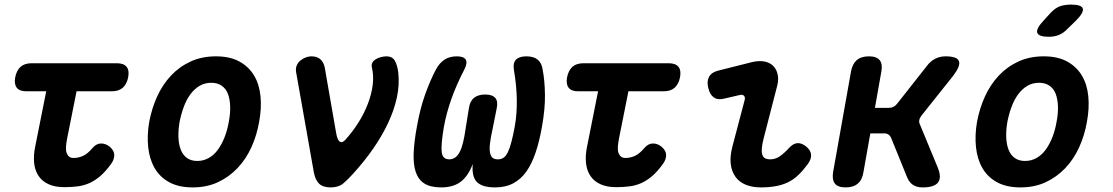

<svg xmlns="http://www.w3.org/2000/svg" viewBox="-20 -805 4840 835"><path d="M488 -530Q518 -530 530.5 -514.5Q543 -499 537.5 -469.5Q532 -440 514.5 -424Q497 -408 467 -408H313L272 -203Q268 -182 267 -166Q266 -150 270 -139.5Q274 -129 281 -123.5Q288 -118 300 -118Q321 -118 341 -127Q361 -136 382 -161Q399 -181 419.5 -181Q440 -181 457 -167Q477 -150 477 -130.5Q477 -111 463 -92Q440 -60 417 -40Q394 -20 369.5 -9Q345 2 317.5 5.5Q290 9 260 9Q220 9 192 -3.5Q164 -16 148 -39.5Q132 -63 128.5 -95.5Q125 -128 133 -167L181 -408H94Q65 -408 53 -423.5Q41 -439 46 -468Q52 -499 69.5 -514.5Q87 -530 118 -530Z M818 10Q757 10 716 -12.5Q675 -35 652.5 -74Q630 -113 624.5 -165Q619 -217 629 -275Q640 -334 663.5 -385.5Q687 -437 723.5 -476Q760 -515 809 -537.5Q858 -560 919 -560Q980 -560 1021 -537.5Q1062 -515 1085 -476.5Q1108 -438 1113 -386Q1118 -334 1107 -275Q1097 -217 1073.5 -165Q1050 -113 1013 -74Q976 -35 927.5 -12.5Q879 10 818 10ZM838 -105Q865 -105 888 -118Q911 -131 928 -154.5Q945 -178 957 -209Q969 -240 975 -275Q982 -311 981 -342Q980 -373 971.5 -396Q963 -419 944.5 -432Q926 -445 899 -445Q871 -445 848.5 -432Q826 -419 808.5 -395.5Q791 -372 779.5 -341Q768 -310 761 -275Q755 -240 756 -209Q757 -178 766 -154.5Q775 -131 793 -118Q811 -105 838 -105Z M1345 -55 1268 -490Q1265 -506 1270 -519Q1275 -532 1285.5 -541Q1296 -550 1309 -555Q1322 -560 1334 -560Q1359 -560 1373 -547.5Q1387 -535 1392 -513L1442 -226Q1447 -197 1457 -189.5Q1467 -182 1480 -195Q1513 -231 1538.5 -271.5Q1564 -312 1580 -354Q1596 -396 1601 -436.5Q1606 -477 1597 -513Q1595 -524 1599.5 -532.5Q1604 -541 1613.5 -547Q1623 -553 1636 -556.5Q1649 -560 1661 -560Q1686 -560 1697 -541Q1708 -522 1712 -490Q1718 -436 1706 -381Q1694 -326 1668 -270.5Q1642 -215 1604 -160Q1566 -105 1517 -51Q1493 -24 1472.5 -7Q1452 10 1418 10Q1384 10 1367.5 -6.5Q1351 -23 1345 -55Z M2269 -560Q2301 -560 2318.5 -545.5Q2336 -531 2340 -502Q2349 -456 2350 -394Q2351 -332 2337 -254Q2326 -191 2309.5 -142Q2293 -93 2269.5 -59.5Q2246 -26 2212.5 -8Q2179 10 2133 10Q2078 10 2054.5 -13Q2031 -36 2036 -92Q2016 -39 1983.5 -14.5Q1951 10 1899 10Q1852 10 1825.5 -7Q1799 -24 1788 -57Q1777 -90 1779 -139.5Q1781 -189 1793 -254Q1807 -333 1829 -394.5Q1851 -456 1876 -503Q1891 -531 1913 -545.5Q1935 -560 1967 -560Q1997 -560 2005.5 -545.5Q2014 -531 1999 -502Q1981 -467 1967 -435Q1953 -403 1942.5 -373Q1932 -343 1924 -313.5Q1916 -284 1910 -251Q1904 -214 1901.5 -187.5Q1899 -161 1901 -144Q1903 -127 1911.5 -119.5Q1920 -112 1934 -112Q1948 -112 1959.5 -120Q1971 -128 1979.5 -144.5Q1988 -161 1994 -186Q2000 -211 2005 -246L2019 -333Q2023 -364 2041 -379Q2059 -394 2090 -394Q2121 -394 2134 -379Q2147 -364 2140 -333L2122 -243Q2114 -207 2111 -182Q2108 -157 2111 -141.5Q2114 -126 2122 -119Q2130 -112 2146 -112Q2160 -112 2170.5 -119.5Q2181 -127 2189 -144Q2197 -161 2204 -187.5Q2211 -214 2218 -251Q2224 -284 2226 -313.5Q2228 -343 2227.5 -373Q2227 -403 2224 -434Q2221 -465 2215 -501Q2210 -531 2224 -545.5Q2238 -560 2269 -560Z M2888 -530Q2918 -530 2930.5 -514.5Q2943 -499 2937.5 -469.5Q2932 -440 2914.5 -424Q2897 -408 2867 -408H2713L2672 -203Q2668 -182 2667 -166Q2666 -150 2670 -139.5Q2674 -129 2681 -123.5Q2688 -118 2700 -118Q2721 -118 2741 -127Q2761 -136 2782 -161Q2799 -181 2819.5 -181Q2840 -181 2857 -167Q2877 -150 2877 -130.5Q2877 -111 2863 -92Q2840 -60 2817 -40Q2794 -20 2769.5 -9Q2745 2 2717.5 5.5Q2690 9 2660 9Q2620 9 2592 -3.5Q2564 -16 2548 -39.5Q2532 -63 2528.5 -95.5Q2525 -128 2533 -167L2581 -408H2494Q2465 -408 2453 -423.5Q2441 -439 2446 -468Q2452 -499 2469.5 -514.5Q2487 -530 2518 -530Z M3129 -376Q3101 -369 3083.5 -382Q3066 -395 3060 -424Q3053 -452 3064 -471.5Q3075 -491 3104 -498L3251 -535Q3281 -542 3304.5 -537.5Q3328 -533 3342.5 -518.5Q3357 -504 3362 -481.5Q3367 -459 3360 -432L3301 -203Q3294 -175 3293 -157Q3292 -139 3296.5 -129Q3301 -119 3309.5 -115.5Q3318 -112 3329 -112Q3352 -112 3371 -125Q3390 -138 3411 -161Q3430 -182 3449 -182.5Q3468 -183 3487 -167Q3507 -150 3507.5 -130.5Q3508 -111 3492 -90Q3472 -63 3451.5 -43.5Q3431 -24 3407.5 -12.5Q3384 -1 3354.5 4.5Q3325 10 3289 10Q3252 10 3223.5 -1.5Q3195 -13 3178.5 -36Q3162 -59 3158 -91.5Q3154 -124 3165 -167L3218 -368Q3222 -381 3216 -388Q3210 -395 3198 -392Z M3658 10Q3624 10 3611 -6.5Q3598 -23 3603 -56L3681 -494Q3687 -527 3706 -543.5Q3725 -560 3759 -560Q3792 -560 3805.5 -543.5Q3819 -527 3813 -494L3785 -336H3845Q3857 -336 3866.5 -341Q3876 -346 3884 -357L4010 -517Q4026 -539 4047 -549.5Q4068 -560 4092 -560Q4143 -560 4150.5 -539Q4158 -518 4125 -475L3988 -303Q3980 -293 3978 -283Q3976 -273 3981 -263L4058 -77Q4076 -33 4059.5 -11.5Q4043 10 3992 10Q3967 10 3950.5 -1Q3934 -12 3925 -34L3856 -204Q3852 -214 3844.5 -219.5Q3837 -225 3825 -225H3765L3735 -56Q3730 -23 3710.5 -6.5Q3691 10 3658 10Z M4418 10Q4357 10 4316 -12.5Q4275 -35 4252.5 -74Q4230 -113 4224.5 -165Q4219 -217 4229 -275Q4240 -334 4263.5 -385.5Q4287 -437 4323.5 -476Q4360 -515 4409 -537.5Q4458 -560 4519 -560Q4580 -560 4621 -537.5Q4662 -515 4685 -476.5Q4708 -438 4713 -386Q4718 -334 4707 -275Q4697 -217 4673.5 -165Q4650 -113 4613 -74Q4576 -35 4527.5 -12.5Q4479 10 4418 10ZM4438 -105Q4465 -105 4488 -118Q4511 -131 4528 -154.5Q4545 -178 4557 -209Q4569 -240 4575 -275Q4582 -311 4581 -342Q4580 -373 4571.5 -396Q4563 -419 4544.5 -432Q4526 -445 4499 -445Q4471 -445 4448.5 -432Q4426 -419 4408.5 -395.5Q4391 -372 4379.5 -341Q4368 -310 4361 -275Q4355 -240 4356 -209Q4357 -178 4366 -154.5Q4375 -131 4393 -118Q4411 -105 4438 -105ZM4622 -679Q4605 -661 4585 -653Q4565 -645 4542 -645Q4497 -645 4491 -662.5Q4485 -680 4519 -716L4549 -749Q4570 -771 4590.5 -778Q4611 -785 4638 -785Q4684 -785 4689 -767.5Q4694 -750 4659 -715Z"/></svg>

Font: Maple Mono
Style: Bold Italic
Weight: 700
Italic angle: -10°
Monospace: yes
Designer: subframe7536
Version: Version 7.000